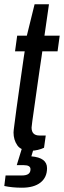

<svg xmlns="http://www.w3.org/2000/svg" viewBox="-29 -692 298 894"><path d="M115 10Q69 10 51.5 -15.5Q34 -41 34 -75Q34 -82 38 -111.5Q42 -141 47.5 -184Q53 -227 60 -273.5Q67 -320 72.5 -361Q78 -402 82 -427.5Q86 -453 86 -453H41L51 -526H96L132 -672H199L178 -526H249L239 -453H168Q168 -453 164.5 -428Q161 -403 155 -364Q149 -325 143 -280Q137 -235 131 -195Q125 -155 121.5 -128Q118 -101 118 -98Q118 -61 155 -61H184L176 -4Q164 2 147 6Q130 10 115 10ZM73 182Q28 182 -9 174L-3 125H73Q93 125 103 118Q113 111 113 96Q113 77 82 77H49L76 -11H131L117 36Q190 42 190 91Q190 134 159.5 158Q129 182 73 182Z"/></svg>

Font: Archivo Narrow
Style: Italic
Weight: 400
Italic angle: -8°
Designer: Hector Gatti
Foundry: Omnibus-Type
Version: Version 3.002